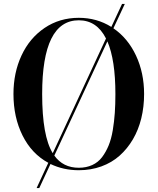

<svg xmlns="http://www.w3.org/2000/svg" viewBox="-20 -850 796 970"><path d="M378 10Q300.5 10 235 -21.5L178.5 100H165L224 -27.5Q140 -73 94 -165.2Q48 -257.5 48 -375Q48 -482.5 88.8 -570Q129.5 -657.5 205.2 -708.8Q281 -760 378 -760Q469 -760 542.5 -714L596.5 -830H610.5L553 -707Q626 -657 667 -569.5Q708 -482 708 -375Q708 -310.5 693.8 -252.2Q679.5 -194 651.5 -146.2Q623.5 -98.5 584.2 -63.5Q545 -28.5 492 -9.2Q439 10 378 10ZM378 -747.5Q193 -747.5 193 -375Q193 -162.5 246.5 -76L515.5 -655.5Q469 -747.5 378 -747.5ZM563 -375Q563 -547 522.5 -641L254.5 -64Q298.5 -2.5 378 -2.5Q416 -2.5 446 -16.2Q476 -30 495.8 -56.2Q515.5 -82.5 529 -115.5Q542.5 -148.5 549.8 -192.5Q557 -236.5 560 -279.5Q563 -322.5 563 -375Z"/></svg>

Font: Bodoni* 16pt Medium
Style: Regular
Weight: 500
Version: Version 2.3